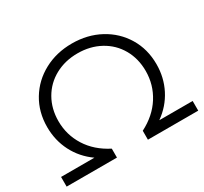

<svg xmlns="http://www.w3.org/2000/svg" viewBox="-143 -912 1189 1117"><g transform="rotate(-30 451.0 -353.0)"><path d="M9 -65H233Q161 -116 122.5 -191.5Q84 -267 84 -356Q84 -457 132 -536.5Q180 -616 263.5 -661Q347 -706 451 -706Q555 -706 638.5 -661Q722 -616 770 -536.5Q818 -457 818 -356Q818 -267 779.5 -191.5Q741 -116 669 -65H893V0H555V-60Q647 -107 695.5 -184Q744 -261 744 -353Q744 -436 706.5 -501.5Q669 -567 602 -603.5Q535 -640 451 -640Q367 -640 300 -603.5Q233 -567 195.5 -501.5Q158 -436 158 -353Q158 -261 206.5 -184Q255 -107 347 -60V0H9Z"/></g></svg>

Font: Montserrat-Regular
Style: Regular
Weight: 400
Version: Version 7.200